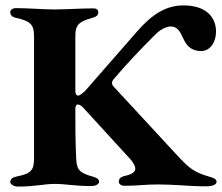

<svg xmlns="http://www.w3.org/2000/svg" viewBox="-20 -685 822 711"><path d="M46 6C112 6 142 -4 184 -4C222 -4 256 4 318 4C332 4 347 -2 347 -12C347 -24 334 -28 320 -32C269 -46 264 -62 262 -100C259 -164 259 -221 259 -282C259 -292 262 -298 268 -298C275 -298 283 -293 292 -282L465 -93C475 -80 481 -70 481 -60C481 -48 468 -39 440 -33C427 -30 420 -23 420 -12C420 -3 430 3 440 3C486 3 520 -2 565 -2C627 -2 683 5 743 5C769 5 782 -2 782 -12C782 -24 765 -28 751 -32C698 -47 677 -67 648 -97L402 -363C392 -373 393 -382 401 -392C455 -455 504 -506 551 -553C574 -578 599 -587 612 -587C637 -587 647 -568 658 -544C671 -514 690 -496 725 -496C759 -496 780 -530 780 -568C780 -619 746 -665 659 -665C596 -665 544 -633 489 -570L294 -347C283 -338 276 -331 269 -331C263 -331 259 -337 259 -347V-550C259 -590 268 -604 322 -619C336 -623 344 -627 344 -640C344 -649 337 -654 326 -654C281 -654 220 -650 181 -650C140 -650 84 -655 38 -655C28 -655 18 -649 18 -640C18 -629 25 -622 39 -619C92 -607 106 -595 106 -551V-98C106 -55 95 -42 44 -32C27 -29 18 -22 18 -11C18 -2 33 6 46 6Z"/></svg>

Font: EB Garamond
Style: Bold
Weight: 700
Designer: Georg Duffner and Octavio Pardo
Foundry: Georg Duffner
Version: Version 1.000;PS 001.000;hotconv 1.0.88;makeotf.lib2.5.64775